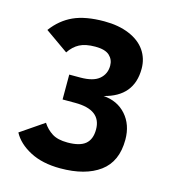

<svg xmlns="http://www.w3.org/2000/svg" viewBox="-106 -779 799 881"><g transform="rotate(15 294.0 -338.0)"><path d="M515.1 -189.9Q515.1 -85.9 447 -35.9Q378.9 14.2 259.8 14.2Q174.8 14.2 116 -16.8Q57.1 -47.9 32.2 -95.2L143.1 -170.9Q161.1 -143.1 188 -126Q214.8 -108.9 261.2 -108.9Q319.8 -108.9 346.4 -131.3Q373 -153.8 373 -200.2Q373 -293.9 249 -293.9H189V-412.1H241.2Q303.2 -412.1 331.5 -436.5Q359.9 -460.9 359.9 -500Q359.9 -528.8 339.4 -547.9Q318.8 -566.9 272 -566.9Q225.1 -566.9 197 -552Q168.9 -537.1 148.9 -506.8L39.1 -584Q79.1 -638.2 136 -664.1Q192.9 -689.9 282.2 -689.9Q350.1 -689.9 400.6 -668.7Q451.2 -647.5 477.1 -609.9Q502.9 -572.3 502.9 -523.9Q502.9 -391.6 366.2 -357.9Q433.1 -353.5 474.1 -307.4Q515.1 -261.2 515.1 -189.9Z"/></g></svg>

Font: Clear Sans
Style: Bold
Weight: 700
Foundry: Intel Corporation
Version: Version 1.00